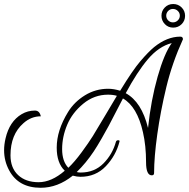

<svg xmlns="http://www.w3.org/2000/svg" viewBox="-20 -822 923 937"><path d="M768 -745.2Q768 -768.8 784.4 -785.6Q800.8 -802.4 825.2 -802.4Q849.6 -802.4 866.4 -785.6Q883.2 -768.8 883.2 -744.8Q883.2 -720.8 866.4 -704Q849.6 -687.2 825.2 -687.2Q800.8 -687.2 784.4 -704.4Q768 -721.6 768 -745.2ZM800.8 -722.4Q810.4 -712.8 824 -712.8Q837.6 -712.8 847.6 -722.4Q857.6 -732 857.6 -745.6Q857.6 -759.2 847.6 -768.8Q837.6 -778.4 824 -778.4Q810.4 -778.4 800.8 -768.8Q791.2 -759.2 791.2 -745.6Q791.2 -732 800.8 -722.4ZM296 11.2Q256.8 -26.4 256.8 -101.6Q256.8 -185.6 312 -275.2Q342.4 -324.8 394.4 -356.8Q446.4 -388.8 508 -388.8Q535.2 -388.8 566.4 -379.2Q627.2 -479.2 665.6 -524Q704 -568.8 732 -592Q795.2 -643.2 860 -643.2Q872.8 -643.2 872.8 -630.4Q820 -514.4 791.6 -396.4Q763.2 -278.4 747.6 -166.8Q732 -55.2 732 22.4Q732 33.6 720.8 33.6Q692.8 33.6 692.8 -30.4Q692.8 -111.2 677.6 -176.8Q649.6 -301.6 580 -341.6Q571.2 -324.8 546.8 -277.6Q522.4 -230.4 510.8 -208.4Q499.2 -186.4 476.4 -146.8Q453.6 -107.2 437.6 -83.2Q399.2 -25.6 354.4 17.6Q362.4 20 373.6 20Q440.8 20 484.8 -24.4Q528.8 -68.8 545.6 -129.6Q548 -138.4 558.4 -137.6Q564.8 -136.8 563.2 -131.2Q545.6 -62.4 496.4 -10.8Q447.2 40.8 372.8 40.8Q356 40.8 335.2 35.2Q261.6 94.4 178.4 94.4Q70.4 94.4 24.8 9.6Q0 -36 0 -88.8Q0 -116.8 7.2 -147.2Q26.4 -229.6 85.6 -264.8Q115.2 -282.4 150.4 -282.4Q161.6 -282.4 168.8 -275.6Q176 -268.8 179.2 -254.4Q132 -254.4 94.4 -220.8Q31.2 -165.6 31.2 -64Q31.2 -2.4 68.4 32.4Q105.6 67.2 168.4 67.2Q231.2 67.2 296 11.2ZM507.2 -360Q440 -360 386.4 -316Q332.8 -272 308 -213.2Q283.2 -154.4 283.2 -94.4Q283.2 -34.4 313.6 -3.2Q344 -32 378.4 -78.8Q412.8 -125.6 432.8 -157.6Q452.8 -189.6 495.2 -261.6Q537.6 -333.6 550.4 -354.4Q531.2 -360 507.2 -360ZM818.4 -612Q754.4 -595.2 701.6 -532.8Q648.8 -470.4 593.6 -367.2Q671.2 -324.8 702.4 -197.6Q716.8 -333.6 749.2 -447.6Q781.6 -561.6 818.4 -612Z"/></svg>

Font: Euphoria Script
Style: Regular
Weight: 400
Designer: Sabrina Mariela Lopez
Foundry: Sabrina Mariela Lopez
Version: Version 1.002